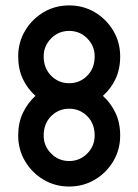

<svg xmlns="http://www.w3.org/2000/svg" viewBox="-20 -681 509 706"><path d="M234.4 -88.9Q273.4 -88.9 300.8 -116.5Q328.1 -144 328.1 -182.6Q328.1 -226.6 300.8 -253.9Q273.4 -281.2 234.4 -281.2Q195.3 -281.2 168 -253.9Q140.6 -226.6 140.6 -182.6Q140.6 -144 168 -116.5Q195.3 -88.9 234.4 -88.9ZM234.4 -375Q273.4 -375 300.8 -402.6Q328.1 -430.2 328.1 -473.6Q328.1 -512.2 300.8 -539.8Q273.4 -567.4 234.4 -567.4Q195.3 -567.4 168 -539.8Q140.6 -512.2 140.6 -473.6Q140.6 -430.2 168 -402.6Q195.3 -375 234.4 -375ZM358.4 -328.6Q387.7 -301.8 404.8 -265.6Q421.9 -229.5 421.9 -182.6Q421.9 -130.9 396.5 -88.1Q371.1 -45.4 328.6 -20.3Q286.1 4.9 234.4 4.9Q182.6 4.9 140.1 -20.3Q97.7 -45.4 72.3 -88.1Q46.9 -130.9 46.9 -182.6Q46.9 -229.5 64 -265.6Q81.1 -301.8 110.4 -328.6Q81.1 -354.5 64 -390.6Q46.9 -426.8 46.9 -473.6Q46.9 -525.4 72.3 -568.1Q97.7 -610.8 140.1 -636Q182.6 -661.1 234.4 -661.1Q286.1 -661.1 328.6 -636Q371.1 -610.8 396.5 -568.1Q421.9 -525.4 421.9 -473.6Q421.9 -426.8 404.8 -390.6Q387.7 -354.5 358.4 -328.6Z"/></svg>

Font: Lambda
Style: Regular
Weight: 400
Designer: GGBotNet
Version: 0.22